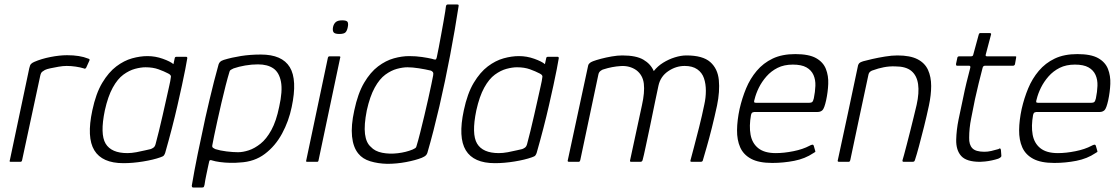

<svg xmlns="http://www.w3.org/2000/svg" viewBox="-20 -724 5007 859"><path d="M280 -477Q337 -477 374 -462Q378 -461 380 -459Q382 -457 380 -453L366 -422Q364 -418 361 -417Q358 -416 355 -418Q339 -423 318.5 -426Q298 -429 278 -429Q262 -429 242 -425.5Q222 -422 205.5 -418.5Q189 -415 181 -411Q176 -408 169.5 -403.5Q163 -399 160 -385L79 -8Q78 -3 76 -1.5Q74 0 70 0H28Q25 0 23.5 -1.5Q22 -3 24 -7L111 -419Q114 -433 119 -438Q124 -443 133 -447Q165 -461 206 -469Q247 -477 280 -477Z M532 6Q437 6 402 -51.5Q367 -109 393 -230Q409 -306 437.5 -353.5Q466 -401 500.5 -427Q535 -453 571 -463Q607 -473 640 -473Q675 -473 708.5 -461Q742 -449 756 -437L762 -465Q763 -468 765 -469Q767 -470 769 -470H812Q818 -470 818 -464Q815 -446 809 -414.5Q803 -383 794 -342Q785 -301 774 -252.5Q763 -204 749 -150Q735 -96 719 -40Q717 -34 713.5 -29Q710 -24 697 -20Q666 -9 620 -1.5Q574 6 532 6ZM550 -39Q568 -39 590 -43Q612 -47 630 -51.5Q648 -56 654 -57Q660 -59 666.5 -63.5Q673 -68 676 -79Q683 -104 691 -137.5Q699 -171 707.5 -207.5Q716 -244 723.5 -278.5Q731 -313 737 -339Q743 -365 744 -376Q746 -382 743.5 -386.5Q741 -391 733 -395Q714 -405 689 -414Q664 -423 631 -423Q610 -423 584 -416Q558 -409 532 -390Q506 -371 484.5 -332Q463 -293 449 -230Q427 -124 452.5 -81.5Q478 -39 550 -39Z M838 107Q849 41 864.5 -35Q880 -111 899 -198Q908 -237 917.5 -278Q927 -319 937.5 -359.5Q948 -400 958 -436Q960 -442 964.5 -447Q969 -452 981 -456Q1017 -467 1058.5 -473.5Q1100 -480 1147 -480Q1242 -480 1276.5 -423.5Q1311 -367 1285 -245Q1272 -182 1242 -126.5Q1212 -71 1165 -35.5Q1118 0 1053 3Q1034 5 1010 4.5Q986 4 964 1Q942 -2 930 -6Q925 -8 921 -7.5Q917 -7 916 -2Q914 6 910.5 23Q907 40 902.5 61Q898 82 895 103Q894 107 892.5 111Q891 115 884 115H845Q840 115 839 112Q838 109 838 107ZM930 -75Q928 -66 933.5 -62.5Q939 -59 943 -57Q965 -50 994 -46.5Q1023 -43 1045 -43Q1067 -43 1093 -51.5Q1119 -60 1145.5 -81Q1172 -102 1194 -142Q1216 -182 1229 -246Q1245 -317 1237 -358.5Q1229 -400 1203 -418Q1177 -436 1134 -436Q1106 -436 1077 -431Q1048 -426 1025 -418Q1019 -415 1013.5 -412Q1008 -409 1007 -404Q999 -378 989.5 -341Q980 -304 970.5 -263Q961 -222 952.5 -183.5Q944 -145 938 -116Q932 -87 930 -75Z M1536 -603Q1533 -587 1526 -579.5Q1519 -572 1498 -572Q1478 -572 1472.5 -579.5Q1467 -587 1470 -603Q1473 -617 1482 -625Q1491 -633 1511 -633Q1532 -633 1535.5 -625Q1539 -617 1536 -603ZM1405 -6Q1404 0 1399 0H1354Q1348 0 1350 -6L1447 -466Q1449 -472 1454 -472H1499Q1500 -472 1502 -470.5Q1504 -469 1502 -466Z M1565 -230Q1581 -306 1609 -353.5Q1637 -401 1671.5 -427Q1706 -453 1742 -463Q1778 -473 1811 -473Q1841 -473 1868 -469Q1895 -465 1912 -461Q1924 -457 1928 -457.5Q1932 -458 1934 -467Q1938 -485 1943 -511.5Q1948 -538 1953.5 -568Q1959 -598 1964 -626Q1969 -654 1972 -673Q1975 -692 1975 -695Q1976 -701 1978.5 -702.5Q1981 -704 1984 -704H2026Q2029 -704 2030.5 -703Q2032 -702 2032 -698Q2024 -646 2014.5 -590.5Q2005 -535 1994 -477.5Q1983 -420 1971 -362.5Q1959 -305 1946 -249Q1933 -193 1919.5 -140.5Q1906 -88 1892 -40Q1890 -34 1885.5 -29Q1881 -24 1867 -18Q1839 -7 1797 1Q1755 9 1712 9Q1671 8 1636.5 -2.5Q1602 -13 1583 -37Q1560 -65 1555 -113.5Q1550 -162 1565 -230ZM1621 -230Q1608 -164 1613 -124.5Q1618 -85 1639 -67Q1657 -47 1690 -40.5Q1723 -34 1760 -38.5Q1797 -43 1826 -55Q1833 -58 1837.5 -61Q1842 -64 1843 -69Q1851 -95 1860 -131Q1869 -167 1878.5 -206.5Q1888 -246 1896 -282.5Q1904 -319 1910 -347Q1916 -375 1918 -387Q1920 -397 1916.5 -401.5Q1913 -406 1908 -408Q1883 -414 1854 -418.5Q1825 -423 1803 -423Q1782 -423 1756 -416Q1730 -409 1704 -390Q1678 -371 1656.5 -332Q1635 -293 1621 -230Z M2194 6Q2099 6 2064 -51.5Q2029 -109 2055 -230Q2071 -306 2099.5 -353.5Q2128 -401 2162.5 -427Q2197 -453 2233 -463Q2269 -473 2302 -473Q2337 -473 2370.5 -461Q2404 -449 2418 -437L2424 -465Q2425 -468 2427 -469Q2429 -470 2431 -470H2474Q2480 -470 2480 -464Q2477 -446 2471 -414.5Q2465 -383 2456 -342Q2447 -301 2436 -252.5Q2425 -204 2411 -150Q2397 -96 2381 -40Q2379 -34 2375.5 -29Q2372 -24 2359 -20Q2328 -9 2282 -1.5Q2236 6 2194 6ZM2212 -39Q2230 -39 2252 -43Q2274 -47 2292 -51.5Q2310 -56 2316 -57Q2322 -59 2328.5 -63.5Q2335 -68 2338 -79Q2345 -104 2353 -137.5Q2361 -171 2369.5 -207.5Q2378 -244 2385.5 -278.5Q2393 -313 2399 -339Q2405 -365 2406 -376Q2408 -382 2405.5 -386.5Q2403 -391 2395 -395Q2376 -405 2351 -414Q2326 -423 2293 -423Q2272 -423 2246 -416Q2220 -409 2194 -390Q2168 -371 2146.5 -332Q2125 -293 2111 -230Q2089 -124 2114.5 -81.5Q2140 -39 2212 -39Z M3043 -429Q3004 -429 2969.5 -405.5Q2935 -382 2926 -341L2911 -270Q2900 -214 2888.5 -160.5Q2877 -107 2868.5 -66.5Q2860 -26 2855 -8Q2854 -4 2851.5 -2Q2849 0 2844 0H2804Q2797 0 2799 -7L2852 -253Q2865 -311 2860.5 -349.5Q2856 -388 2827 -410Q2797 -431 2757.5 -428.5Q2718 -426 2681 -414Q2675 -413 2667 -407Q2659 -401 2657 -390L2576 -7Q2575 -4 2573.5 -2Q2572 0 2569 0H2526Q2523 0 2521 -1.5Q2519 -3 2520 -6L2611 -429Q2611 -434 2616.5 -440Q2622 -446 2633 -450Q2646 -455 2668.5 -461Q2691 -467 2717 -471.5Q2743 -476 2764 -476Q2826 -476 2858.5 -457Q2891 -438 2905 -406Q2922 -428 2947 -443.5Q2972 -459 2999.5 -467.5Q3027 -476 3051 -476Q3124 -476 3157.5 -446.5Q3191 -417 3196 -366Q3201 -315 3188 -252Q3177 -201 3165 -153Q3153 -105 3142 -67Q3131 -29 3124 -5Q3122 0 3114 0H3075Q3070 0 3069 -2Q3068 -4 3070 -10Q3074 -25 3084.5 -64.5Q3095 -104 3108 -155.5Q3121 -207 3131 -256Q3138 -287 3138 -318Q3138 -349 3129.5 -374Q3121 -399 3099.5 -414Q3078 -429 3043 -429Z M3289 -237Q3300 -285 3318 -328.5Q3336 -372 3365.5 -407Q3395 -442 3437 -462Q3479 -482 3538 -482Q3599 -482 3631 -464Q3663 -446 3675 -415.5Q3687 -385 3685.5 -348.5Q3684 -312 3676 -275Q3668 -239 3659.5 -231Q3651 -223 3638 -223H3354Q3352 -223 3347 -221Q3342 -219 3340 -210Q3331 -160 3338 -121.5Q3345 -83 3372.5 -61Q3400 -39 3451 -39Q3487 -39 3529.5 -47.5Q3572 -56 3602 -72Q3607 -75 3613 -76.5Q3619 -78 3621 -71L3627 -50Q3629 -46 3627 -44Q3625 -42 3619 -39Q3582 -14 3533.5 -4.5Q3485 5 3435 5Q3375 5 3340.5 -13.5Q3306 -32 3291.5 -65Q3277 -98 3277.5 -142Q3278 -186 3289 -237ZM3621 -284Q3627 -313 3628 -340Q3629 -367 3619.5 -388.5Q3610 -410 3588 -422.5Q3566 -435 3527 -435Q3488 -435 3459 -420.5Q3430 -406 3409 -382Q3388 -358 3375 -331.5Q3362 -305 3356 -280Q3353 -271 3354 -267.5Q3355 -264 3363 -264Q3422 -264 3480.5 -264Q3539 -264 3599 -264Q3609 -264 3613.5 -267.5Q3618 -271 3621 -284Z M3734 0Q3731 0 3729 -1.5Q3727 -3 3728 -6Q3751 -113 3774 -219.5Q3797 -326 3819 -432Q3821 -438 3825 -442Q3829 -446 3842 -450Q3856 -454 3882.5 -460Q3909 -466 3939.5 -471Q3970 -476 3995 -476Q4052 -476 4085 -459Q4118 -442 4132 -411Q4146 -380 4146 -339.5Q4146 -299 4136 -252Q4126 -205 4114 -157Q4102 -109 4091.5 -70Q4081 -31 4074 -10Q4072 -3 4069.5 -1.5Q4067 0 4060 0H4023Q4016 0 4018 -8Q4020 -14 4025 -32.5Q4030 -51 4037 -78Q4044 -105 4052 -136.5Q4060 -168 4067.5 -199Q4075 -230 4081 -255Q4093 -309 4087.5 -347.5Q4082 -386 4057.5 -406.5Q4033 -427 3985 -427Q3959 -428 3933.5 -423Q3908 -418 3887 -410Q3881 -409 3874 -404Q3867 -399 3865 -388Q3845 -294 3824.5 -198.5Q3804 -103 3784 -7Q3783 -4 3781.5 -2Q3780 0 3777 0Z M4365 0Q4304 0 4280.5 -26Q4257 -52 4258 -99Q4259 -142 4268.5 -189Q4278 -236 4289 -286Q4296 -321 4304 -354Q4312 -387 4321 -421Q4323 -430 4315 -430H4262Q4259 -430 4258 -432Q4257 -434 4257 -437L4263 -465Q4263 -468 4265.5 -470Q4268 -472 4271 -472H4324Q4329 -472 4331.5 -474Q4334 -476 4335 -482L4359 -570Q4361 -576 4365 -576H4408Q4411 -576 4413 -574.5Q4415 -573 4414 -570L4391 -483Q4389 -477 4390 -474.5Q4391 -472 4396 -472H4522Q4526 -472 4526.5 -470.5Q4527 -469 4526 -465L4521 -437Q4521 -435 4518.5 -432.5Q4516 -430 4513 -430H4387Q4384 -430 4380.5 -428Q4377 -426 4376 -420Q4367 -386 4358.5 -351Q4350 -316 4342 -280Q4334 -239 4325 -194.5Q4316 -150 4316 -108Q4315 -77 4330 -61Q4345 -45 4384 -45Q4399 -45 4414.5 -48.5Q4430 -52 4447 -57Q4453 -61 4454.5 -60Q4456 -59 4458 -54L4460 -28Q4462 -21 4446 -14Q4434 -10 4418 -6.5Q4402 -3 4387 -1.5Q4372 0 4365 0Z M4551 -237Q4562 -285 4580 -328.5Q4598 -372 4627.5 -407Q4657 -442 4699 -462Q4741 -482 4800 -482Q4861 -482 4893 -464Q4925 -446 4937 -415.5Q4949 -385 4947.5 -348.5Q4946 -312 4938 -275Q4930 -239 4921.5 -231Q4913 -223 4900 -223H4616Q4614 -223 4609 -221Q4604 -219 4602 -210Q4593 -160 4600 -121.5Q4607 -83 4634.5 -61Q4662 -39 4713 -39Q4749 -39 4791.5 -47.5Q4834 -56 4864 -72Q4869 -75 4875 -76.5Q4881 -78 4883 -71L4889 -50Q4891 -46 4889 -44Q4887 -42 4881 -39Q4844 -14 4795.5 -4.5Q4747 5 4697 5Q4637 5 4602.5 -13.5Q4568 -32 4553.5 -65Q4539 -98 4539.5 -142Q4540 -186 4551 -237ZM4883 -284Q4889 -313 4890 -340Q4891 -367 4881.5 -388.5Q4872 -410 4850 -422.5Q4828 -435 4789 -435Q4750 -435 4721 -420.5Q4692 -406 4671 -382Q4650 -358 4637 -331.5Q4624 -305 4618 -280Q4615 -271 4616 -267.5Q4617 -264 4625 -264Q4684 -264 4742.5 -264Q4801 -264 4861 -264Q4871 -264 4875.5 -267.5Q4880 -271 4883 -284Z"/></svg>

Font: Glory Thin Light
Style: Italic
Weight: 300
Italic angle: -12°
Version: Version 1.011